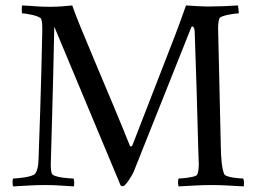

<svg xmlns="http://www.w3.org/2000/svg" viewBox="-20 -666 921 689"><path d="M834 -646.5C809.6 -644.5 758.8 -642.6 724.6 -642.6C706.1 -642.6 678.7 -644.5 647.5 -646.5C647.5 -646.5 622.1 -574.2 604.5 -529.3L455.1 -144.5C454.1 -141.6 451.2 -140.6 450.2 -140.6C449.2 -140.6 447.3 -140.6 446.3 -142.6C377 -316.4 258.8 -585 239.3 -646.5C217.8 -644.5 193.4 -641.6 160.2 -641.6C115.2 -641.6 104.5 -644.5 59.6 -646.5C57.6 -644.5 57.6 -618.2 59.6 -618.2C71.3 -618.2 124 -609.4 127.9 -597.7C131.8 -586.9 131.8 -572.3 131.8 -558.6C131.8 -541 127 -326.2 118.2 -91.8C117.2 -71.3 115.2 -55.7 106.4 -43C97.7 -30.3 39.1 -25.4 27.3 -25.4C23.4 -17.6 25.4 1 27.3 2.9C72.3 1 96.7 -2 141.6 -2C184.6 -2 206.1 1 245.1 2.9C246.1 0 248 -19.5 243.2 -25.4C235.4 -25.4 171.9 -28.3 166 -43C163.1 -50.8 162.1 -64.5 162.1 -73.2C162.1 -83 170.9 -357.4 174.8 -570.3L413.1 0C416 1 418.9 2.9 421.9 2C432.6 0 455.1 -39.1 459 -47.9L665 -564.5C667 -569.3 668 -571.3 669.9 -571.3C676.8 -571.3 678.7 -555.7 678.7 -551.8C684.6 -393.6 687.5 -274.4 691.4 -133.8C691.4 -119.1 693.4 -90.8 693.4 -77.1C693.4 -63.5 691.4 -40 684.6 -36.1C672.9 -29.3 632.8 -25.4 621.1 -25.4C617.2 -17.6 619.1 1 621.1 2.9C666 1 693.4 -2 738.3 -2C781.2 -2 815.4 1 854.5 2.9C855.5 0 857.4 -16.6 852.5 -25.4C844.7 -25.4 789.1 -28.3 784.2 -42C775.4 -65.4 773.4 -98.6 772.5 -136.7C769.5 -263.7 764.6 -496.1 762.7 -563.5C762.7 -575.2 763.7 -591.8 767.6 -600.6C772.5 -610.4 823.2 -618.2 836.9 -618.2C836.9 -618.2 835 -643.6 834 -646.5Z"/></svg>

Font: Crimson
Style: Roman
Weight: 400
Version: Version 0.2